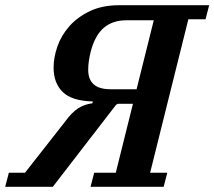

<svg xmlns="http://www.w3.org/2000/svg" viewBox="-72 -718 824 738"><path d="M-38 -54H24L177 -249Q204 -286 228 -301.5Q252 -317 283 -321L285 -328Q204 -330 169 -364.5Q134 -399 134 -458Q134 -497 148.5 -539Q163 -581 194 -616.5Q225 -652 273 -675Q321 -698 387 -698H732L718 -644H652L505 -54H571L557 0H276L290 -54H373L439 -319H381L374 -315L131 0H-52ZM519 -640H413Q362 -640 328 -612Q294 -584 277 -521Q267 -481 267 -450Q267 -375 352 -375H453Z"/></svg>

Font: IBM Plex Serif SmBld
Style: Italic
Weight: 600
Italic angle: -14°
Designer: Mike Abbink, Paul van der Laan, Pieter van Rosmalen
Foundry: Bold Monday
Version: Version 3.001